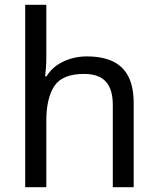

<svg xmlns="http://www.w3.org/2000/svg" viewBox="-20 -780 658 800"><path d="M173 -537Q173 -518 171.5 -498Q170 -478 168 -462H174Q191 -490 217 -508Q243 -526 275 -535.5Q307 -545 341 -545Q406 -545 449.5 -524.5Q493 -504 515 -461Q537 -418 537 -349V0H450V-343Q450 -408 421 -440Q392 -472 330 -472Q240 -472 206.5 -421.5Q173 -371 173 -277V0H85V-760H173Z"/></svg>

Font: hexubangla05
Style: Book
Weight: 400
Designer: Jelle Bosma - Monotype Design Team
Foundry: Monotype Imaging Inc.
Version: Version 2.003